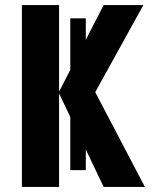

<svg xmlns="http://www.w3.org/2000/svg" viewBox="-20 -734 598 754"><path d="M317 -66H256V-662H317ZM549 0H387L212 -367V0H66V-714H212V-374L387 -714H543L354 -372Z"/></svg>

Font: Noto Sans Display Condensed
Style: Bold
Weight: 700
Width: 3
Designer: Monotype Design Team
Foundry: Monotype Imaging Inc.
Version: Version 2.003